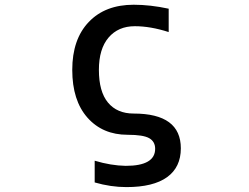

<svg xmlns="http://www.w3.org/2000/svg" viewBox="-20 -553 1040 803"><path d="M539.1 -533.2Q608.4 -533.2 685.5 -516.6V-418.9Q609.4 -443.4 543.9 -443.4Q474.6 -443.4 434.1 -396Q393.6 -348.6 393.6 -260.7Q393.6 -169.9 431.6 -124Q469.7 -78.1 539.1 -78.1Q736.3 -78.1 736.3 67.4Q736.3 146.5 678.7 188Q621.1 229.5 508.8 229.5Q443.4 229.5 376 210V119.1Q444.3 139.6 505.9 140.6Q628.9 140.6 628.9 69.3Q628.9 39.1 604 24.9Q579.1 10.7 513.7 10.7Q409.2 10.7 345.7 -61Q282.2 -132.8 282.2 -260.7Q282.2 -388.7 351.1 -460.9Q419.9 -533.2 539.1 -533.2Z"/></svg>

Font: Gen Shin Gothic Monospace Medium
Style: Regular
Weight: 500
Designer: [Source Han Sans]
Ryoko NISHIZUKA  (kana & ideographs); Paul D. Hunt (Latin, Greek & Cyrillic); Wenlong ZHANG  (bopomofo
Version: Version 1.002.20150607